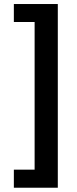

<svg xmlns="http://www.w3.org/2000/svg" viewBox="-20 -879 374 934"><path d="M47.4 34.2V-53.7H148.4V-772H47.4V-859.4H261.2V34.2Z"/></svg>

Font: Antonio SemiBold
Style: Regular
Weight: 600
Designer: Vernon Adams
Foundry: Vernon Adams
Version: Version 1.002